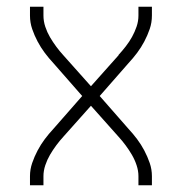

<svg xmlns="http://www.w3.org/2000/svg" viewBox="-20 -550 540 570"><path d="M69 0V-27Q69 -47 75.5 -66Q82 -85 91.5 -103Q101 -121 113 -137Q125 -153 139 -168L224 -265L139 -362Q125 -377 113 -393Q101 -409 91.5 -427Q82 -445 75.5 -464Q69 -483 69 -504V-530H109V-504Q109 -487 114.5 -470.5Q120 -454 128.5 -439.5Q137 -425 147 -411.5Q157 -398 168 -386L250 -294L332 -386Q332 -386 332 -386Q332 -386 332 -386V-387Q343 -399 353.5 -412.5Q364 -426 372 -440.5Q380 -455 385.5 -471Q391 -487 391 -504V-530H431V-504Q431 -483 424.5 -464Q418 -445 408.5 -427Q399 -409 387 -393Q375 -377 361 -362L276 -265L361 -168Q375 -153 387 -137Q399 -121 408.5 -103Q418 -85 424.5 -66Q431 -47 431 -27V0H391V-27Q391 -43 385.5 -59.5Q380 -76 371.5 -90.5Q363 -105 353 -118.5Q343 -132 332 -144L250 -236L168 -144Q157 -132 147 -118.5Q137 -105 128.5 -90.5Q120 -76 114.5 -59.5Q109 -43 109 -27V0Z"/></svg>

Font: iosevka_custom_sans_ss08 XLt
Style: Regular
Weight: 200
Designer: Belleve Invis
Foundry: Belleve Invis
Version: Version 10.3.0; ttfautohint (v1.8.3)